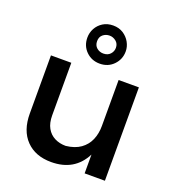

<svg xmlns="http://www.w3.org/2000/svg" viewBox="-143 -909 940 1028"><g transform="rotate(20 327.0 -395.5)"><path d="M263 4.5Q172.5 4.5 120 -49.8Q67.5 -104 67.5 -201V-532H183.5V-233Q183.5 -189 199.5 -160.5Q215.5 -132 243.5 -117.8Q271.5 -103.5 307 -103.5Q358 -109 390.2 -132Q422.5 -155 437.8 -190.8Q453 -226.5 453 -270V-532H568.5V0H453V-107Q396 4.5 263 4.5ZM327 -579.5Q281 -579.5 249.5 -610.5Q218 -641.5 218 -688.5Q218 -716.5 231.2 -741Q244.5 -765.5 269 -781Q293.5 -796.5 327 -796.5Q360 -796.5 384.5 -780.8Q409 -765 422.8 -740.2Q436.5 -715.5 436.5 -688.5Q436.5 -643.5 405.5 -611.5Q374.5 -579.5 327 -579.5ZM327 -637Q352 -637 366.2 -652.5Q380.5 -668 380.5 -688.5Q380.5 -712 363.8 -725.5Q347 -739 327 -739Q305.5 -739 289.5 -725.8Q273.5 -712.5 273.5 -688.5Q273.5 -664 289.5 -650.5Q305.5 -637 327 -637Z"/></g></svg>

Font: Argentum Novus Medium
Style: Regular
Weight: 500
Designer: Julieta Ulanovsky (font) & Cristiano Sobral (main changes)
Foundry: Julieta Ulanovsky (font) & Cristiano Sobral (main changes)
Version: Version 3.00;November 27, 2020;FontCreator 13.0.0.2655 64-bi